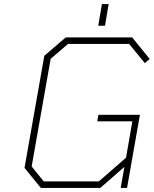

<svg xmlns="http://www.w3.org/2000/svg" viewBox="-20 -920 753 940"><path d="M461 -794 479 -900H512L494 -794ZM180 0 100 -98 197 -647 302 -737H627L713 -631L689 -611L612 -705H313L228 -632L135 -105L194 -32H464L597 -148L628 -326H456L462 -358H665L602 0H571L589 -103L471 0Z"/></svg>

Font: Tomorrow ExtraLight
Style: Italic
Weight: 275
Italic angle: -10°
Designer: Tony de Marco, Monica Rizzolli
Foundry: Just in Type
Version: Version 2.002